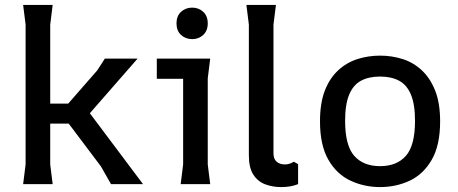

<svg xmlns="http://www.w3.org/2000/svg" viewBox="-20 -748 1860 780"><path d="M431 0 390 -72 259 -246H135V-327H257L375 -462L406 -510H539L345 -288L561 0ZM74 0 84 -80V-648L74 -728H194L184 -648V-80L194 0Z M761 -589Q734 -589 715.5 -606Q697 -623 697 -653Q697 -683 715.5 -700Q734 -717 761 -717Q787 -717 805.5 -700Q824 -683 824 -653Q824 -623 805.5 -606Q787 -589 761 -589ZM714 0 724 -80V-428H617V-510H834L824 -430V-80L834 0Z M1191 -81V0Q1176 6 1159.5 9Q1143 12 1122 12Q1088 12 1058 1Q1028 -10 1009.5 -38Q991 -66 991 -117V-648L981 -728H1101L1091 -648V-125Q1091 -102 1104 -91Q1117 -80 1137 -80Q1149 -80 1158 -83.5Q1167 -87 1174 -91Z M1524 12Q1460 12 1404 -14Q1348 -40 1314 -99Q1280 -158 1280 -255Q1280 -329 1299.5 -379.5Q1319 -430 1353.5 -462Q1388 -494 1432 -508Q1476 -522 1524 -522Q1572 -522 1616 -508Q1660 -494 1694 -462Q1728 -430 1748 -379.5Q1768 -329 1768 -255Q1768 -158 1734 -99Q1700 -40 1644.5 -14Q1589 12 1524 12ZM1524 -73Q1592 -73 1629 -115Q1666 -157 1666 -257Q1666 -324 1649.5 -363.5Q1633 -403 1601.5 -420Q1570 -437 1524 -437Q1478 -437 1446.5 -420Q1415 -403 1398.5 -363.5Q1382 -324 1382 -257Q1382 -157 1419 -115Q1456 -73 1524 -73Z"/></svg>

Font: AR One Sans Medium
Style: Regular
Weight: 500
Designer: Niteesh Yadav
Foundry: Niteesh Yadav
Version: Version 1.001;gftools[0.9.33]